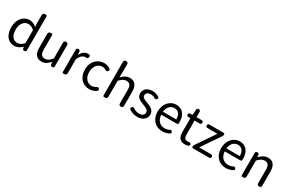

<svg xmlns="http://www.w3.org/2000/svg" viewBox="155 -2203 5428 3624"><g transform="rotate(30 2868.5 -391.5)"><path d="M528 -398V-776C528 -788 520 -796 508 -796H482H479C453 -796 436 -779 436 -753V-587L441 -494C393 -533 352 -557 288 -557C164 -557 53 -447 53 -271C53 -90 141 13 277 13C342 13 400 -22 442 -64H445L449 -34C452 -11 466 0 489 0C514 0 528 -12 528 -37ZM436 -351V-280V-138C391 -88 347 -64 297 -64C202 -64 147 -141 147 -272C147 -396 217 -480 304 -480C349 -480 391 -464 436 -423Z M1136 -271V-498C1136 -528 1121 -543 1091 -543C1061 -543 1045 -528 1045 -498V-158C993 -94 954 -66 898 -66C826 -66 796 -109 796 -210V-523C796 -535 788 -543 776 -543H750H747C721 -543 704 -526 704 -500V-199C704 -60 756 13 871 13C945 13 999 -26 1050 -85H1053L1057 -36C1059 -12 1073 0 1097 0C1122 0 1136 -13 1136 -38Z M1319 -271V-20C1319 -8 1327 0 1339 0H1365H1368C1394 0 1411 -17 1411 -43V-349C1447 -441 1502 -475 1547 -475C1552 -475 1556 -475 1560 -475C1588 -469 1604 -483 1610 -511C1615 -532 1608 -548 1587 -555C1579 -556 1570 -557 1559 -557C1499 -557 1443 -513 1405 -444H1403L1397 -508C1395 -531 1381 -543 1358 -543C1333 -543 1319 -531 1319 -506Z M1729 -62C1775 -13 1838 13 1910 13C1963 13 2015 -5 2059 -34C2077 -48 2080 -64 2068 -83C2053 -106 2036 -109 2014 -93C1986 -75 1953 -63 1918 -63C1818 -63 1750 -146 1750 -271C1750 -396 1822 -480 1921 -480C1949 -480 1973 -472 1996 -458C2017 -442 2037 -443 2053 -464C2068 -483 2068 -499 2049 -514C2015 -538 1973 -557 1917 -557C1847 -557 1782 -531 1734 -482C1686 -433 1656 -362 1656 -271C1656 -181 1684 -110 1729 -62Z M2206 -398V-20C2206 -8 2214 0 2226 0H2252H2255C2281 0 2298 -17 2298 -43V-394C2352 -449 2390 -477 2446 -477C2518 -477 2549 -434 2549 -332V-45C2549 -15 2565 0 2595 0C2625 0 2640 -15 2640 -45V-344C2640 -482 2588 -557 2474 -557C2400 -557 2344 -516 2294 -466L2298 -578V-750C2298 -781 2283 -796 2252 -796C2221 -796 2206 -781 2206 -750Z M2832 -512C2800 -485 2783 -446 2783 -403C2783 -310 2865 -274 2941 -246C3001 -224 3065 -198 3065 -143C3065 -96 3030 -58 2958 -58C2907 -58 2867 -74 2829 -99C2809 -114 2789 -112 2774 -91C2760 -72 2761 -56 2780 -42C2828 -9 2891 13 2955 13C3019 13 3068 -5 3102 -35C3135 -64 3152 -104 3152 -148C3152 -251 3066 -283 2987 -313C2926 -336 2870 -356 2870 -407C2870 -450 2902 -486 2971 -486C3006 -486 3036 -475 3064 -458C3084 -445 3102 -448 3116 -467C3130 -486 3131 -500 3112 -514C3073 -539 3024 -557 2970 -557C2911 -557 2864 -540 2832 -512Z M3605 -250H3674C3688 -250 3698 -259 3699 -271C3700 -280 3701 -291 3701 -302C3701 -457 3623 -557 3484 -557C3360 -557 3241 -448 3241 -271C3241 -92 3356 13 3501 13C3562 13 3612 -4 3654 -27C3672 -38 3674 -51 3664 -70C3653 -91 3636 -97 3615 -85C3584 -69 3551 -60 3511 -60C3408 -60 3337 -134 3331 -250H3514ZM3548 -315H3475H3330C3341 -423 3409 -484 3486 -484C3571 -484 3621 -425 3621 -315Z M3931 -317V-469H4005H4042C4067 -469 4079 -481 4079 -506C4079 -531 4067 -543 4042 -543H3931V-658C3931 -683 3917 -696 3892 -696C3868 -696 3854 -684 3853 -660L3845 -543L3792 -540C3770 -539 3759 -526 3759 -504C3759 -481 3770 -469 3793 -469H3840V-168C3840 -59 3879 13 3994 13C4017 13 4041 8 4063 2C4085 -4 4093 -17 4087 -39C4081 -64 4064 -72 4040 -64C4032 -62 4023 -61 4015 -61C3952 -61 3931 -99 3931 -165Z M4402 -284 4534 -477C4541 -487 4546 -502 4546 -515V-518C4546 -533 4536 -543 4521 -543H4212C4187 -543 4175 -531 4175 -506C4175 -481 4187 -469 4212 -469H4430L4156 -66C4149 -56 4144 -41 4144 -28V-25C4144 -10 4154 0 4169 0H4349H4518C4543 0 4555 -12 4555 -37C4555 -62 4543 -74 4518 -74H4259Z M4989 -250H5058C5072 -250 5082 -259 5083 -271C5084 -280 5085 -291 5085 -302C5085 -457 5007 -557 4868 -557C4744 -557 4625 -448 4625 -271C4625 -92 4740 13 4885 13C4946 13 4996 -4 5038 -27C5056 -38 5058 -51 5048 -70C5037 -91 5020 -97 4999 -85C4968 -69 4935 -60 4895 -60C4792 -60 4721 -134 4715 -250H4898ZM4932 -315H4859H4714C4725 -423 4793 -484 4870 -484C4955 -484 5005 -425 5005 -315Z M5219 -271V-20C5219 -8 5227 0 5239 0H5265H5268C5294 0 5311 -17 5311 -43V-394C5365 -449 5403 -477 5459 -477C5531 -477 5562 -434 5562 -332V-45C5562 -15 5578 0 5608 0C5638 0 5653 -15 5653 -45V-344C5653 -482 5601 -557 5487 -557C5413 -557 5356 -516 5305 -464H5303L5298 -509C5295 -532 5281 -543 5258 -543C5233 -543 5219 -531 5219 -506Z"/></g></svg>

Font: GenSenRounded2 TW R
Style: Regular
Weight: 400
Version: Version 2.100;PS 2.1;hotconv 16.6.51;makeotf.lib2.5.65220 DE